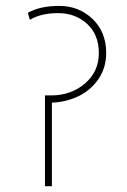

<svg xmlns="http://www.w3.org/2000/svg" viewBox="-20 -643 437 663"><path d="M135.3 0V-313.5H155.3Q225.6 -313.5 273.4 -354.7Q321.3 -396 321.3 -459.7Q321.3 -523.4 280.8 -560.5Q240.2 -597.7 180.9 -597.7Q121.6 -597.7 83 -574.7L76.2 -598.6Q117.2 -622.6 184.8 -622.6Q252.4 -622.6 299.6 -577.6Q346.7 -532.7 346.7 -459.5Q346.7 -410.2 320.6 -371.1Q294.4 -332 252 -311.3Q209.5 -290.5 159.2 -288.6V0Z"/></svg>

Font: Yantramanav Thin
Style: Regular
Weight: 250
Version: Version 1.001;PS 1.0;hotconv 1.0.72;makeotf.lib2.5.5900; ttf